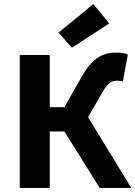

<svg xmlns="http://www.w3.org/2000/svg" viewBox="-20 -922 664 942"><path d="M77 0V-652H224V-396H296L381 -546Q400 -579 418.5 -601.5Q437 -624 458 -638Q479 -652 502 -658Q525 -664 553 -664Q567 -664 581.5 -662Q596 -660 607 -655L583 -522Q575 -525 567 -525.5Q559 -526 554 -526Q532 -526 516.5 -514Q501 -502 481 -467L412 -347L624 0H469L296 -277H224V0ZM333 -688 267 -762 438 -902 516 -807Z"/></svg>

Font: TT Toshiba Sans
Style: Bold
Weight: 700
Designer: Paul D. Hunt
Foundry: Toshiba Corporation
Version: Version 2.020;PS 2.000;hotconv 1.0.86;makeotf.lib2.5.63406